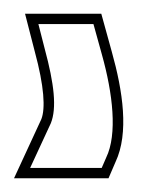

<svg xmlns="http://www.w3.org/2000/svg" viewBox="-29 -136 224 279"><path d="M36 -65 26.8 -101H106.8L119 -57C135 0 141.8 59 125.3 93L118.8 108H14.8L44.9 43C53.7 21 49.8 -14 36 -65ZM21.5 -61.2C35.3 -10.4 37.1 21.7 31.1 37.1L-8.6 123H128.7L138.9 99.3C158.6 57.5 149.6 -3.4 133.4 -61L118.2 -116H7.4Z"/></svg>

Font: Nordica Plus
Style: NordicaClassicLightOpOblOl
Weight: 300
Version: Version 1.01